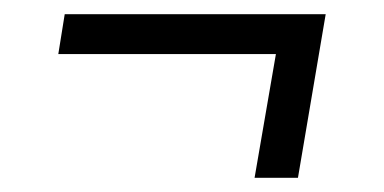

<svg xmlns="http://www.w3.org/2000/svg" viewBox="-20 -388 540 270"><path d="M338 -138 368 -312H62L71 -368H438L399 -138Z"/></svg>

Font: iosevka_custom_sans_ss08 Light
Style: Italic
Weight: 300
Italic angle: -10°
Designer: Belleve Invis
Foundry: Belleve Invis
Version: Version 10.3.0; ttfautohint (v1.8.3)